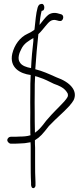

<svg xmlns="http://www.w3.org/2000/svg" viewBox="-20 -775 438 1001"><path d="M18 -44C18 -36 28 -26 36 -26H48C57 -26 69 -26 84 -27C100 -27 118 -29 137 -33C138 -33 138 -33 139 -34C140 -24 140 -14 140 -5V70C140 105 140 148 142 176V190C144 200 146 206 154 206C160 206 167 197 165 188V174C163 146 163 105 163 70V-5C162 -18 162 -31 162 -44C190 -61 203 -77 235 -118C283 -168 304 -182 341 -222C352 -235 360 -245 364 -253C375 -276 371 -299 357 -318C340 -342 308 -360 274 -372C234 -390 201 -405 164 -414C168 -478 174 -541 180 -597L190 -607C203 -620 227 -654 241 -664C249 -670 262 -674 276 -669L287 -666C292 -665 298 -665 302 -668C313 -677 313 -698 297 -701L286 -704C262 -712 242 -706 230 -696C219 -688 197 -659 186 -645C188 -674 192 -698 197 -718L200 -719C207 -719 211 -726 211 -737C211 -746 205 -755 199 -755L194 -754C186 -754 180 -748 176 -735C167 -703 165 -666 160 -623C160 -619 156 -617 154 -616C145 -609 135 -604 124 -599C84 -581 55 -541 44 -495C28 -423 84 -391 140 -384C138 -355 138 -324 138 -292C137 -259 138 -225 138 -190C138 -155 137 -123 138 -92C138 -85 138 -77 139 -70C122 -64 98 -63 83 -63C68 -62 57 -62 48 -62H36C27 -62 18 -54 18 -44ZM84 -449C69 -469 81 -501 91 -519C105 -550 132 -563 154 -577C153 -572 155 -567 154 -562C149 -522 144 -467 142 -420C119 -424 94 -432 84 -449ZM161 -190C161 -224 160 -258 161 -292C161 -322 161 -351 163 -378C170 -377 178 -374 186 -371C212 -363 234 -351 261 -338C290 -328 313 -317 327 -297C332 -291 334 -286 334 -281C335 -277 334 -273 332 -269C329 -264 324 -256 315 -246C277 -205 263 -195 221 -146C195 -111 180 -95 162 -83V-93C161 -124 161 -156 161 -190Z"/></svg>

Font: Stray Cat
Style: SuCn
Weight: 400
Version: Version 1.0